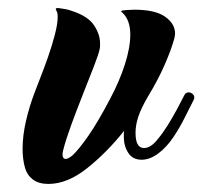

<svg xmlns="http://www.w3.org/2000/svg" viewBox="-20 -451 502 476"><path d="M100 5Q76 5 61.5 -6Q47 -17 42 -35Q36 -56 36 -82Q36 -115 44.5 -151.5Q53 -188 66 -222Q70 -233 79.5 -257Q89 -281 99 -309.5Q109 -338 116 -365Q123 -392 123 -409Q123 -420 120 -424Q115 -432 125 -431Q133 -430 141.5 -428.5Q150 -427 158 -424Q198 -411 213 -388.5Q228 -366 228 -344Q228 -340 228 -336.5Q228 -333 227 -329Q225 -318 213 -287Q201 -256 185.5 -217Q170 -178 156.5 -141Q143 -104 137 -80Q136 -76 135.5 -73.5Q135 -71 135 -69Q135 -57 143 -57Q149 -57 160 -66Q175 -80 198.5 -113.5Q222 -147 253 -206Q276 -249 289.5 -291Q303 -333 303 -365Q303 -401 284 -419Q280 -423 280 -423Q280 -425 292 -426Q297 -426 302.5 -426.5Q308 -427 312 -427Q365 -427 389.5 -409.5Q414 -392 414 -368Q414 -363 412 -355Q405 -329 388.5 -291Q372 -253 347 -212Q330 -183 323 -162Q316 -141 316 -122Q316 -84 337 -84Q354 -84 371 -106Q383 -120 395.5 -140Q408 -160 419 -180.5Q430 -201 437 -215Q440 -222 448 -222Q454 -222 459 -216.5Q464 -211 460 -203Q451 -186 438.5 -160.5Q426 -135 409.5 -110.5Q393 -86 373 -71Q352 -55 331 -55Q309 -55 298 -72Q287 -89 287 -111Q287 -115 287 -119Q287 -123 288 -127Q245 -73 196 -34Q147 5 100 5Z"/></svg>

Font: Praise
Style: Regular
Weight: 400
Designer: Robert E. Leuschke
Foundry: Robert E. Leuschke
Version: Version 1.100; ttfautohint (v1.8.3)